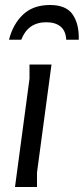

<svg xmlns="http://www.w3.org/2000/svg" viewBox="-20 -748 335 768"><path d="M128 0H40L98 -433V-490H186L128 -58ZM16 -589Q32 -652 72.5 -690Q113 -728 180 -728Q245 -728 271 -689.5Q297 -651 295 -589H245Q243 -625 222 -642Q201 -659 165 -659Q92 -659 65 -589Z"/></svg>

Font: Rosario Light
Style: Italic
Weight: 300
Italic angle: -8.05°
Designer: Hector Gatti
Foundry: Omnibus Type
Version: Version 1.101; ttfautohint (v1.8.1.43-b0c9)